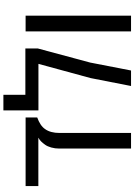

<svg xmlns="http://www.w3.org/2000/svg" viewBox="152 -956 803 1148"><g transform="rotate(-90 554.0 -381.5)"><path d="M240.2 0V-428.7Q240.2 -454.6 246.6 -477.1Q252.9 -499.5 262.7 -513.2Q273.4 -528.3 283 -537.8Q292.5 -547.4 305.2 -554.2H16.1V-630.4H426.3V-561Q402.8 -552.7 385 -541Q367.2 -529.3 356.9 -514.2Q333.5 -481.9 333.5 -427.2V0Z M614.3 0 661.6 -241.7 746.6 -553.7H468.3V-763.2H561.5V-631.8H838.9V-558.1L754.4 -244.1L707 0Z M940.9 0V-630.4H1034.7V0Z"/></g></svg>

Font: Open Sans SemiCondensed Medium
Style: Regular
Weight: 500
Width: 4
Designer: Monotype Design Team
Foundry: Monotype Imaging Inc.
Version: Version 3.000